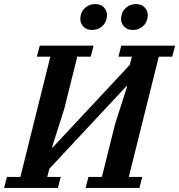

<svg xmlns="http://www.w3.org/2000/svg" viewBox="-50 -922 879 942"><path d="M-16 -54H50L197 -644H131L145 -698H409L395 -644H329L265 -387L205 -199H209L587 -604L597 -644H531L545 -698H809L795 -644H729L582 -54H648L634 0H370L384 -54H450L514 -311L574 -499H570L192 -94L182 -54H248L234 0H-30ZM402 -775Q374 -775 359 -791.5Q344 -808 344 -829Q344 -838 347 -850Q352 -871 371 -886.5Q390 -902 417 -902Q445 -902 460 -885.5Q475 -869 475 -848Q475 -839 472 -827Q467 -806 448 -790.5Q429 -775 402 -775ZM602 -775Q574 -775 559 -791.5Q544 -808 544 -829Q544 -838 547 -850Q552 -871 571 -886.5Q590 -902 617 -902Q645 -902 660 -885.5Q675 -869 675 -848Q675 -839 672 -827Q667 -806 648 -790.5Q629 -775 602 -775Z"/></svg>

Font: IBM Plex Serif SmBld
Style: Italic
Weight: 600
Italic angle: -14°
Designer: Mike Abbink, Paul van der Laan, Pieter van Rosmalen
Foundry: Bold Monday
Version: Version 3.001